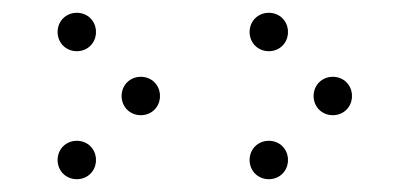

<svg xmlns="http://www.w3.org/2000/svg" viewBox="-20 -400 640 300"><path d="M100 -320C117 -320 130 -333 130 -350C130 -367 117 -380 100 -380C83 -380 70 -367 70 -350C70 -333 83 -320 100 -320ZM400 -320C417 -320 430 -333 430 -350C430 -367 417 -380 400 -380C383 -380 370 -367 370 -350C370 -333 383 -320 400 -320ZM200 -220C217 -220 230 -233 230 -250C230 -267 217 -280 200 -280C183 -280 170 -267 170 -250C170 -233 183 -220 200 -220ZM500 -220C517 -220 530 -233 530 -250C530 -267 517 -280 500 -280C483 -280 470 -267 470 -250C470 -233 483 -220 500 -220ZM100 -120C117 -120 130 -133 130 -150C130 -167 117 -180 100 -180C83 -180 70 -167 70 -150C70 -133 83 -120 100 -120ZM400 -120C417 -120 430 -133 430 -150C430 -167 417 -180 400 -180C383 -180 370 -167 370 -150C370 -133 383 -120 400 -120Z"/></svg>

Font: TINY 5x3 60
Style: Regular
Weight: 150
Designer: Jack Halten Fahnestock
Foundry: Velvetyne Type Foundry
Version: Version 1.002;hotconv 1.0.109;makeotfexe 2.5.65596